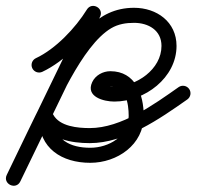

<svg xmlns="http://www.w3.org/2000/svg" viewBox="-48 -387 653 638"><path d="M59.2 -160.4C65.1 -147.9 80 -142.5 92.5 -148.3C166.8 -183.1 240.3 -259.6 283.3 -329C291.6 -342.5 284.1 -355.6 272.8 -361.8C261.5 -368 246.4 -367.3 239.6 -353.1C151.2 -170.7 62.9 11.7 -25.5 194.1C-32.8 209.1 -25.1 222 -13.9 227.5C-2.6 232.9 12.3 230.9 19.5 215.9C42.9 167.4 66.3 119 89.7 70.5C136.5 -26.6 223.7 -235.6 321.6 -293.3C344.9 -307 370.6 -311.1 397.4 -311.1C445 -311.1 488.6 -286.6 488.6 -234.4C488.6 -156.5 405.3 -99.5 331.9 -99.5C322.3 -99.5 309.4 -100.1 300.8 -104.8C300.7 -104.9 301.1 -104.6 301.4 -104.1C301.8 -103.7 302.1 -103.2 302.5 -102.7C304.1 -99.9 302.3 -90 303.7 -93C306.1 -98 313.6 -100.4 318.6 -100.4C370.9 -100.4 379.5 -42.8 379.6 -1.8C379.8 66 313.2 104 252 104C185.5 104 131.6 77.9 131.6 5.5C131.6 -7.1 116.9 -9.7 103.7 -6.4C90.4 -3.1 78.7 6.2 84.6 17.3C116.1 75.9 189.7 88.6 250.2 88.6C367.5 88.6 482.4 8.1 574.4 -56.5C585.7 -64.5 588.4 -80.1 580.5 -91.4C572.5 -102.7 556.9 -105.4 545.6 -97.5C463.5 -39.7 355.3 38.6 250.2 38.6C210.7 38.6 150.1 33.5 128.7 -6.4C122.7 -17.5 110.9 -20.8 100.7 -18.2C90.4 -15.7 81.6 -7.1 81.6 5.5C81.6 106 157.5 154 252 154C341.2 154 429.8 94.1 429.6 -1.9C429.5 -72.6 402.4 -150.4 318.6 -150.4C294 -150.4 269 -136.9 258.4 -114.1C235.6 -65.1 297.2 -49.5 331.9 -49.5C433.1 -49.5 538.6 -128.5 538.6 -234.4C538.6 -314.4 472.9 -361.1 397.4 -361.1C270.2 -361.1 207.5 -257.5 150.9 -157.9C112.6 -90.6 78.3 -20.9 44.6 48.8C21.3 97.2 -2.1 145.7 -25.5 194.1C-32.8 209.1 -25.1 222.1 -13.9 227.5C-2.6 232.9 12.2 230.9 19.5 215.9C107.8 33.5 196.2 -148.9 284.5 -331.3C291.4 -345.5 284.7 -358.3 274.1 -364.1C263.5 -369.9 249.1 -368.8 240.8 -355.4C203 -294.3 136.8 -224.2 71.3 -193.7C58.8 -187.8 53.4 -172.9 59.2 -160.4Z"/></svg>

Font: FRB American Cursive Guidelines Semibold
Style: Italic
Weight: 600
Italic angle: -25°
Version: Version 2.0;Modular Font Editor K font №1